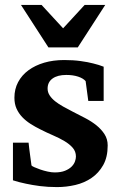

<svg xmlns="http://www.w3.org/2000/svg" viewBox="-20 -742 485 774"><path d="M397.9 -335H335.9L325.2 -415Q315.4 -426.3 294.9 -433.1Q274.4 -439.9 247.1 -439.9Q211.9 -439.9 191.9 -425.5Q171.9 -411.1 171.9 -384.8Q171.9 -370.1 180.2 -357.4Q188.5 -344.7 202.6 -333.5Q216.8 -322.3 234.9 -312.3Q252.9 -302.2 272.9 -292Q297.9 -279.3 323.2 -266.1Q348.6 -252.9 368.7 -236.8Q388.7 -220.7 401.4 -200.9Q414.1 -181.2 414.1 -155.8Q414.1 -108.4 396 -76.4Q377.9 -44.4 349.1 -24.7Q320.3 -4.9 283.7 3.7Q247.1 12.2 210 12.2Q172.9 12.2 140.9 8.1Q108.9 3.9 84.5 -1.5Q56.2 -7.3 32.2 -15.1V-167H95.2Q96.2 -156.7 98.1 -141.1Q100.1 -125.5 102.1 -110.8Q104 -93.8 106.9 -75.2Q107.9 -72.8 118.2 -68.1Q128.4 -63.5 142.6 -58.6Q156.7 -53.7 172.4 -50.3Q188 -46.9 200.2 -46.9Q225.6 -46.9 242.2 -53.7Q258.8 -60.5 268.6 -70.3Q278.3 -80.1 282.2 -91.1Q286.1 -102.1 286.1 -110.8Q286.1 -131.3 273.2 -146.2Q260.3 -161.1 239.7 -173.3Q219.2 -185.5 193.6 -196.5Q168 -207.5 143.1 -220.2Q122.1 -230.5 103 -242.7Q84 -254.9 69.6 -270Q55.2 -285.2 46.6 -304.2Q38.1 -323.2 38.1 -348.1Q38.1 -382.8 53 -410.9Q67.9 -439 94.7 -458.7Q121.6 -478.5 158.2 -489.3Q194.8 -500 238.8 -500Q275.9 -500 305.4 -495.8Q335 -491.7 355.5 -486.3Q379.4 -480.5 397.9 -473.1ZM293.5 -550.8H175.3L64.5 -722.2H147.5L234.4 -627.9L321.3 -722.2H404.3Z"/></svg>

Font: Charis SIL Phon
Style: Bold
Weight: 700
Foundry: SIL International
Version: Version 5.000